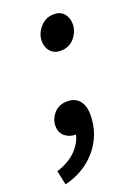

<svg xmlns="http://www.w3.org/2000/svg" viewBox="-159 -540 555 773"><g transform="rotate(-20 119.0 -154.0)"><path d="M150 -336Q123 -336 107 -353.5Q91 -371 91 -398Q91 -430 114.5 -457Q138 -484 174 -484Q201 -484 216.5 -466Q232 -448 232 -421Q232 -389 209.5 -362.5Q187 -336 150 -336ZM-16 176 -29 115Q24 98 54 67.5Q84 37 92 2Q64 2 45 -14Q26 -30 26 -58Q26 -88 47 -112Q68 -136 104 -136Q138 -136 156 -114Q174 -92 174 -54Q174 30 122 92.5Q70 155 -16 176Z"/></g></svg>

Font: Source Sans 3 Semibold
Style: Italic
Weight: 600
Italic angle: -11°
Designer: Paul D. Hunt
Foundry: Adobe
Version: Version 3.052;hotconv 1.1.0;makeotfexe 2.6.0